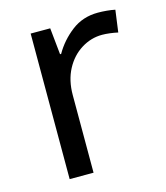

<svg xmlns="http://www.w3.org/2000/svg" viewBox="-88 -615 589 683"><g transform="rotate(-15 206.5 -273.0)"><path d="M335 -546Q350 -546 367 -544.5Q384 -543 398 -540L387 -459Q374 -462 358 -464Q342 -466 329 -466Q288 -466 252 -443.5Q216 -421 194.5 -380.5Q173 -340 173 -286V0H85V-536H157L167 -438H171Q196 -482 237.5 -514Q279 -546 335 -546Z"/></g></svg>

Font: BC Sans
Style: Regular
Weight: 400
Designer: Monotype Design Team
Province of B.C.
Foundry: Monotype Imaging Inc.
Version: Version 2.000;GOOG;noto-source:20170915:90ef993387c0